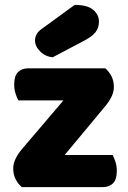

<svg xmlns="http://www.w3.org/2000/svg" viewBox="-20 -764 521 784"><path d="M69 0Q53 -14 43.5 -33Q34 -52 34 -76Q34 -96 43.5 -115.5Q53 -135 67 -152L239 -354H55Q49 -365 43.5 -382Q38 -399 38 -419Q38 -454 53.5 -469.5Q69 -485 95 -485H410Q426 -471 435.5 -452Q445 -433 445 -409Q445 -389 435.5 -369.5Q426 -350 412 -333L244 -131H440Q446 -120 451.5 -103Q457 -86 457 -66Q457 -31 441.5 -15.5Q426 0 400 0ZM285 -744Q337 -744 360.5 -724Q384 -704 384 -676Q384 -650 370 -632.5Q356 -615 324 -598L195 -530Q165 -533 144 -554Q123 -575 123 -599Q123 -611 129 -623Q135 -635 149 -645Z"/></svg>

Font: Baloo Chettan
Style: Regular
Weight: 400
Designer: Maithili Shingre and Ek Type
Foundry: Ek Type
Version: Version 1.443;PS 1.000;hotconv 16.6.51;makeotf.lib2.5.65220;